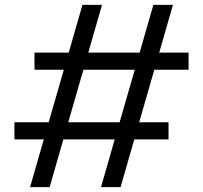

<svg xmlns="http://www.w3.org/2000/svg" viewBox="-20 -765 830 785"><path d="M159 -195H39V-265H179L241 -480H121V-550H261L317 -745H397L341 -550H551L607 -745H687L631 -550H751V-480H611L549 -265H669V-195H529L473 0H393L449 -195H239L183 0H103ZM469 -265 531 -480H321L259 -265Z"/></svg>

Font: Trafiko Sans Variable
Style: Regular
Weight: 400
Designer: Gumpita Rahayu / Trafiko
Foundry: Tokotype / Trafiko
Version: Version 0.001;FEAKit 1.0